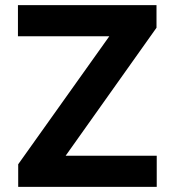

<svg xmlns="http://www.w3.org/2000/svg" viewBox="-20 -727 681 747"><path d="M50.8 -87.9 405.3 -585.9H49.8V-707H588.9V-619.1L235.4 -121.1H589.8V0H50.8Z"/></svg>

Font: Pretendard Std
Style: Bold
Weight: 700
Designer: Base glyphs from Inter by Rasmus Andersson; Hangeul glyphs from Noto Sans CJK(Source Han Sans) by Jang Soo-young and Kan
Foundry: Kil Hyung-jin
Version: Version 1.309